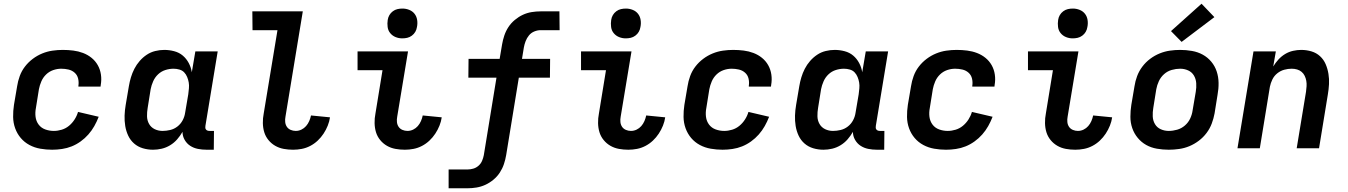

<svg xmlns="http://www.w3.org/2000/svg" viewBox="-20 -796 7240 1031"><path d="M260 8Q228 8 196.5 2.5Q165 -3 138 -17.5Q111 -32 91.5 -55Q72 -78 61.5 -107Q51 -136 50.5 -168Q50 -200 55 -233L72 -333Q76 -360 86 -387.5Q96 -415 114 -438.5Q132 -462 156 -480Q180 -498 207 -509Q234 -520 262 -524Q290 -528 317 -528Q346 -528 373.5 -524.5Q401 -521 426 -511.5Q451 -502 471.5 -485.5Q492 -469 505 -446Q518 -423 522 -395.5Q526 -368 521 -340L520 -331H401V-335Q404 -355 399.5 -374Q395 -393 381 -405.5Q367 -418 348 -422.5Q329 -427 309 -427Q287 -427 265.5 -419.5Q244 -412 227.5 -396Q211 -380 202 -359Q193 -338 189 -317L173 -217Q168 -192 171 -168.5Q174 -145 187.5 -127Q201 -109 223 -101Q245 -93 269 -93Q290 -93 311.5 -99.5Q333 -106 350.5 -120.5Q368 -135 380.5 -154.5Q393 -174 399 -195L510 -169Q500 -143 486.5 -119Q473 -95 454.5 -74Q436 -53 413 -36.5Q390 -20 365 -10Q340 0 313 4Q286 8 260 8Z M802 8Q773 8 746.5 0Q720 -8 700 -25.5Q680 -43 668.5 -67.5Q657 -92 652.5 -119.5Q648 -147 649 -175.5Q650 -204 655 -233L672 -333Q676 -357 683 -380.5Q690 -404 701.5 -426.5Q713 -449 730 -468.5Q747 -488 768 -502Q789 -516 813.5 -522Q838 -528 862 -528Q889 -528 915.5 -521Q942 -514 961.5 -497.5Q981 -481 993.5 -457.5Q1006 -434 1010 -408L1029 -520H1149L1083 -120Q1082 -115 1082.5 -109.5Q1083 -104 1086.5 -100Q1090 -96 1095 -94.5Q1100 -93 1106 -93H1129L1128 8H1089Q1065 8 1042.5 3.5Q1020 -1 1001.5 -13Q983 -25 971.5 -45Q960 -65 960 -88Q948 -67 931.5 -48Q915 -29 893.5 -16Q872 -3 848.5 2.5Q825 8 802 8ZM853 -93Q873 -93 894 -98Q915 -103 932.5 -116.5Q950 -130 960.5 -149.5Q971 -169 974 -190L991 -290Q993 -306 994.5 -322Q996 -338 993.5 -353Q991 -368 985 -382.5Q979 -397 969 -407.5Q959 -418 943.5 -422.5Q928 -427 912 -427Q890 -427 868 -420Q846 -413 829 -397Q812 -381 802.5 -359.5Q793 -338 789 -317L773 -217Q769 -194 769.5 -171.5Q770 -149 780.5 -130.5Q791 -112 810.5 -102.5Q830 -93 853 -93Z M1554 8Q1528 8 1503.5 3.5Q1479 -1 1458 -13Q1437 -25 1421.5 -44Q1406 -63 1399 -86Q1392 -109 1391.5 -135Q1391 -161 1396 -186L1470 -634H1336L1335 -735H1606L1513 -170Q1510 -155 1511.5 -140.5Q1513 -126 1520.5 -115Q1528 -104 1541 -98.5Q1554 -93 1568 -93Q1584 -93 1598.5 -100Q1613 -107 1623.5 -119Q1634 -131 1640.5 -146Q1647 -161 1650 -176L1752 -166Q1749 -144 1740 -121.5Q1731 -99 1717.5 -78.5Q1704 -58 1686 -41Q1668 -24 1646 -12.5Q1624 -1 1600.5 3.5Q1577 8 1554 8Z M2154 8Q2128 8 2103.5 3.5Q2079 -1 2058 -13Q2037 -25 2021.5 -44Q2006 -63 1999 -86Q1992 -109 1991.5 -135Q1991 -161 1996 -186L2034 -419H1900V-520H2171L2113 -170Q2110 -155 2111.5 -140.5Q2113 -126 2120.5 -115Q2128 -104 2141 -98.5Q2154 -93 2168 -93Q2184 -93 2198.5 -100Q2213 -107 2223.5 -119Q2234 -131 2240.5 -146Q2247 -161 2250 -176L2352 -166Q2349 -144 2340 -121.5Q2331 -99 2317.5 -78.5Q2304 -58 2286 -41Q2268 -24 2246 -12.5Q2224 -1 2200.5 3.5Q2177 8 2154 8ZM2140 -590Q2121 -590 2104 -597Q2087 -604 2075.5 -618Q2064 -632 2061.5 -651Q2059 -670 2062 -689Q2064 -703 2071 -715Q2078 -727 2089.5 -735.5Q2101 -744 2114 -747Q2127 -750 2141 -750Q2160 -750 2177.5 -743Q2195 -736 2206 -722Q2217 -708 2220 -689Q2223 -670 2219 -651Q2217 -637 2210 -625Q2203 -613 2191.5 -604.5Q2180 -596 2167 -593Q2154 -590 2140 -590Z M2389 215V114H2491Q2506 114 2521.5 109.5Q2537 105 2549.5 94Q2562 83 2568.5 68Q2575 53 2578 37L2646 -379H2495L2496 -480H2663L2676 -557Q2680 -581 2688 -605Q2696 -629 2710 -650.5Q2724 -672 2744.5 -689Q2765 -706 2787.5 -716.5Q2810 -727 2834.5 -731Q2859 -735 2883 -735H2984L2985 -634H2883Q2866 -634 2849 -627Q2832 -620 2820.5 -606Q2809 -592 2802.5 -575Q2796 -558 2793 -541L2783 -480H2934L2933 -379H2766L2698 37Q2694 61 2686 85Q2678 109 2664 130.5Q2650 152 2629.5 169Q2609 186 2586 196.5Q2563 207 2538.5 211Q2514 215 2490 215Z M3354 8Q3328 8 3303.5 3.5Q3279 -1 3258 -13Q3237 -25 3221.5 -44Q3206 -63 3199 -86Q3192 -109 3191.5 -135Q3191 -161 3196 -186L3234 -419H3100V-520H3371L3313 -170Q3310 -155 3311.5 -140.5Q3313 -126 3320.5 -115Q3328 -104 3341 -98.5Q3354 -93 3368 -93Q3384 -93 3398.5 -100Q3413 -107 3423.5 -119Q3434 -131 3440.5 -146Q3447 -161 3450 -176L3552 -166Q3549 -144 3540 -121.5Q3531 -99 3517.5 -78.5Q3504 -58 3486 -41Q3468 -24 3446 -12.5Q3424 -1 3400.5 3.5Q3377 8 3354 8ZM3340 -590Q3321 -590 3304 -597Q3287 -604 3275.5 -618Q3264 -632 3261.5 -651Q3259 -670 3262 -689Q3264 -703 3271 -715Q3278 -727 3289.5 -735.5Q3301 -744 3314 -747Q3327 -750 3341 -750Q3360 -750 3377.5 -743Q3395 -736 3406 -722Q3417 -708 3420 -689Q3423 -670 3419 -651Q3417 -637 3410 -625Q3403 -613 3391.5 -604.5Q3380 -596 3367 -593Q3354 -590 3340 -590Z M3860 8Q3828 8 3796.5 2.5Q3765 -3 3738 -17.5Q3711 -32 3691.5 -55Q3672 -78 3661.5 -107Q3651 -136 3650.5 -168Q3650 -200 3655 -233L3672 -333Q3676 -360 3686 -387.5Q3696 -415 3714 -438.5Q3732 -462 3756 -480Q3780 -498 3807 -509Q3834 -520 3862 -524Q3890 -528 3917 -528Q3946 -528 3973.5 -524.5Q4001 -521 4026 -511.5Q4051 -502 4071.5 -485.5Q4092 -469 4105 -446Q4118 -423 4122 -395.5Q4126 -368 4121 -340L4120 -331H4001V-335Q4004 -355 3999.5 -374Q3995 -393 3981 -405.5Q3967 -418 3948 -422.5Q3929 -427 3909 -427Q3887 -427 3865.5 -419.5Q3844 -412 3827.5 -396Q3811 -380 3802 -359Q3793 -338 3789 -317L3773 -217Q3768 -192 3771 -168.5Q3774 -145 3787.5 -127Q3801 -109 3823 -101Q3845 -93 3869 -93Q3890 -93 3911.5 -99.5Q3933 -106 3950.5 -120.5Q3968 -135 3980.5 -154.5Q3993 -174 3999 -195L4110 -169Q4100 -143 4086.5 -119Q4073 -95 4054.5 -74Q4036 -53 4013 -36.5Q3990 -20 3965 -10Q3940 0 3913 4Q3886 8 3860 8Z M4402 8Q4373 8 4346.5 0Q4320 -8 4300 -25.5Q4280 -43 4268.5 -67.5Q4257 -92 4252.5 -119.5Q4248 -147 4249 -175.5Q4250 -204 4255 -233L4272 -333Q4276 -357 4283 -380.5Q4290 -404 4301.5 -426.5Q4313 -449 4330 -468.5Q4347 -488 4368 -502Q4389 -516 4413.5 -522Q4438 -528 4462 -528Q4489 -528 4515.5 -521Q4542 -514 4561.5 -497.5Q4581 -481 4593.5 -457.5Q4606 -434 4610 -408L4629 -520H4749L4683 -120Q4682 -115 4682.5 -109.5Q4683 -104 4686.5 -100Q4690 -96 4695 -94.5Q4700 -93 4706 -93H4729L4728 8H4689Q4665 8 4642.5 3.5Q4620 -1 4601.5 -13Q4583 -25 4571.5 -45Q4560 -65 4560 -88Q4548 -67 4531.5 -48Q4515 -29 4493.5 -16Q4472 -3 4448.5 2.5Q4425 8 4402 8ZM4453 -93Q4473 -93 4494 -98Q4515 -103 4532.5 -116.5Q4550 -130 4560.5 -149.5Q4571 -169 4574 -190L4591 -290Q4593 -306 4594.5 -322Q4596 -338 4593.5 -353Q4591 -368 4585 -382.5Q4579 -397 4569 -407.5Q4559 -418 4543.5 -422.5Q4528 -427 4512 -427Q4490 -427 4468 -420Q4446 -413 4429 -397Q4412 -381 4402.5 -359.5Q4393 -338 4389 -317L4373 -217Q4369 -194 4369.5 -171.5Q4370 -149 4380.5 -130.5Q4391 -112 4410.5 -102.5Q4430 -93 4453 -93Z M5060 8Q5028 8 4996.5 2.5Q4965 -3 4938 -17.5Q4911 -32 4891.5 -55Q4872 -78 4861.5 -107Q4851 -136 4850.5 -168Q4850 -200 4855 -233L4872 -333Q4876 -360 4886 -387.5Q4896 -415 4914 -438.5Q4932 -462 4956 -480Q4980 -498 5007 -509Q5034 -520 5062 -524Q5090 -528 5117 -528Q5146 -528 5173.5 -524.5Q5201 -521 5226 -511.5Q5251 -502 5271.5 -485.5Q5292 -469 5305 -446Q5318 -423 5322 -395.5Q5326 -368 5321 -340L5320 -331H5201V-335Q5204 -355 5199.5 -374Q5195 -393 5181 -405.5Q5167 -418 5148 -422.5Q5129 -427 5109 -427Q5087 -427 5065.5 -419.5Q5044 -412 5027.5 -396Q5011 -380 5002 -359Q4993 -338 4989 -317L4973 -217Q4968 -192 4971 -168.5Q4974 -145 4987.5 -127Q5001 -109 5023 -101Q5045 -93 5069 -93Q5090 -93 5111.5 -99.5Q5133 -106 5150.5 -120.5Q5168 -135 5180.5 -154.5Q5193 -174 5199 -195L5310 -169Q5300 -143 5286.5 -119Q5273 -95 5254.5 -74Q5236 -53 5213 -36.5Q5190 -20 5165 -10Q5140 0 5113 4Q5086 8 5060 8Z M5754 8Q5728 8 5703.5 3.5Q5679 -1 5658 -13Q5637 -25 5621.5 -44Q5606 -63 5599 -86Q5592 -109 5591.5 -135Q5591 -161 5596 -186L5634 -419H5500V-520H5771L5713 -170Q5710 -155 5711.5 -140.5Q5713 -126 5720.5 -115Q5728 -104 5741 -98.5Q5754 -93 5768 -93Q5784 -93 5798.5 -100Q5813 -107 5823.5 -119Q5834 -131 5840.5 -146Q5847 -161 5850 -176L5952 -166Q5949 -144 5940 -121.5Q5931 -99 5917.5 -78.5Q5904 -58 5886 -41Q5868 -24 5846 -12.5Q5824 -1 5800.5 3.5Q5777 8 5754 8ZM5740 -590Q5721 -590 5704 -597Q5687 -604 5675.5 -618Q5664 -632 5661.5 -651Q5659 -670 5662 -689Q5664 -703 5671 -715Q5678 -727 5689.5 -735.5Q5701 -744 5714 -747Q5727 -750 5741 -750Q5760 -750 5777.5 -743Q5795 -736 5806 -722Q5817 -708 5820 -689Q5823 -670 5819 -651Q5817 -637 5810 -625Q5803 -613 5791.5 -604.5Q5780 -596 5767 -593Q5754 -590 5740 -590Z M6256 8Q6224 8 6192.5 2.5Q6161 -3 6135 -17.5Q6109 -32 6089.5 -55.5Q6070 -79 6060 -108Q6050 -137 6050 -169Q6050 -201 6055 -233L6072 -333Q6076 -360 6086 -387Q6096 -414 6114 -438Q6132 -462 6156 -480Q6180 -498 6207 -509Q6234 -520 6262 -524Q6290 -528 6317 -528Q6349 -528 6380.5 -522.5Q6412 -517 6438.5 -502.5Q6465 -488 6484.5 -464.5Q6504 -441 6513.5 -412Q6523 -383 6523.5 -351Q6524 -319 6518 -287L6502 -187Q6497 -160 6487 -133Q6477 -106 6459 -82Q6441 -58 6417 -40Q6393 -22 6366.5 -11Q6340 0 6311.5 4Q6283 8 6256 8ZM6256 -93Q6278 -93 6301 -99.5Q6324 -106 6342.5 -122Q6361 -138 6371 -159.5Q6381 -181 6384 -203L6401 -303Q6405 -326 6403.5 -349Q6402 -372 6391 -390.5Q6380 -409 6360 -418Q6340 -427 6317 -427Q6295 -427 6272 -420.5Q6249 -414 6231 -398Q6213 -382 6203 -360.5Q6193 -339 6189 -317L6173 -217Q6169 -194 6170 -171Q6171 -148 6182 -129.5Q6193 -111 6213 -102Q6233 -93 6256 -93ZM6325 -571 6268 -629 6432 -776 6501 -704Z M6625 0 6711 -520H6831L6817 -439Q6829 -459 6845 -476.5Q6861 -494 6881 -506Q6901 -518 6923.5 -523Q6946 -528 6967 -528Q6996 -528 7022.5 -520Q7049 -512 7068.5 -494Q7088 -476 7098.5 -451.5Q7109 -427 7113.5 -399.5Q7118 -372 7116.5 -344Q7115 -316 7110 -287L7063 0H6943L6993 -303Q6995 -318 6996 -333Q6997 -348 6994.5 -362Q6992 -376 6986 -388.5Q6980 -401 6969.5 -410Q6959 -419 6945 -423Q6931 -427 6916 -427Q6896 -427 6876 -421.5Q6856 -416 6839 -402.5Q6822 -389 6812.5 -369.5Q6803 -350 6799 -330L6745 0Z"/></svg>

Font: Iosevka Extended
Style: Bold Italic
Weight: 700
Width: 7
Italic angle: -9°
Monospace: yes
Designer: Belleve Invis
Foundry: Belleve Invis
Version: Version 32.5.0; ttfautohint (v1.8.4)